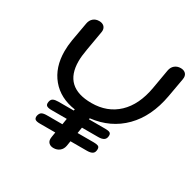

<svg xmlns="http://www.w3.org/2000/svg" viewBox="-159 -870 1042 1040"><g transform="rotate(30 362.0 -350.0)"><path d="M724 -674Q724 -667 723 -663L702 -545Q677 -406 596 -324Q515 -242 392 -228L391 -221H494Q513 -221 521.5 -216.5Q530 -212 530 -200Q530 -180 518 -171.5Q506 -163 483 -163H381L375 -126H477Q494 -126 503.5 -122Q513 -118 513 -104Q513 -84 501.5 -76Q490 -68 467 -68H364L359 -37Q355 -15 339.5 -2.5Q324 10 302 10Q284 10 273.5 0.5Q263 -9 263 -25Q263 -33 264 -37L269 -68H173Q152 -68 143.5 -74Q135 -80 137 -96Q141 -114 151.5 -120Q162 -126 183 -126H280L286 -163H190Q170 -163 160.5 -169Q151 -175 154 -193Q157 -210 168.5 -215.5Q180 -221 200 -221H296L298 -229Q201 -243 146.5 -308.5Q92 -374 92 -475Q92 -508 98 -545L119 -663Q123 -685 137.5 -697.5Q152 -710 174 -710Q193 -710 204 -700Q215 -690 215 -673Q215 -667 214 -663L193 -542Q185 -497 185 -466Q185 -304 358 -304Q457 -304 522 -365.5Q587 -427 607 -542L628 -663Q632 -685 647 -697.5Q662 -710 684 -710Q702 -710 713 -700.5Q724 -691 724 -674Z"/></g></svg>

Font: Kodchasan Medium
Style: Italic
Weight: 500
Italic angle: -10°
Version: Version 1.000; ttfautohint (v1.6)